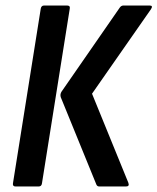

<svg xmlns="http://www.w3.org/2000/svg" viewBox="-20 -675 570 695"><path d="M339.3 0Q332 0 329 -6.6L199.9 -323.2Q196.9 -333.2 202.3 -342.6L413.6 -647.6Q419 -655 426.6 -655H521.8Q535.2 -655 526.4 -641.6L313.1 -335.8L444.6 -13.4Q449.6 0 436 0ZM36.3 0Q25.1 0 26.9 -11.4L127.5 -643.6Q129.5 -655 139.5 -655H222.9Q234.9 -655 232.5 -643.6L131.9 -11.4Q130.5 0 119.9 0Z"/></svg>

Font: Sofia Sans Condensed
Style: Italic
Weight: 400
Italic angle: -9°
Designer: Botio Nikoltchev, Ani Petrova
Foundry: lettersoup
Version: Version 4.101